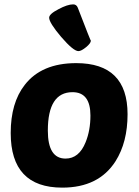

<svg xmlns="http://www.w3.org/2000/svg" viewBox="-20 -849 638 879"><path d="M29 -240Q29 -378 93 -460Q170 -560 329 -560Q564 -560 564 -326Q564 -198 509 -111Q432 10 265 10Q29 10 29 -240ZM199 -251Q199 -123 280 -123Q342 -123 372 -198Q394 -252 394 -320Q394 -427 312 -427Q199 -427 199 -251ZM260 -680Q205 -745 205 -768Q205 -785 248 -807Q289 -829 315 -829Q330 -829 336 -814Q396 -658 396 -663Q396 -651 374 -633Q352 -615 339 -615Q316 -615 260 -680Z"/></svg>

Font: PoetsenOne
Style: Regular
Weight: 400
Designer: Rodrigo Fuenzalida, Pablo Impallari
Foundry: Pablo Impallari, Rodrigo Fuenzalida
Version: Version 1.000